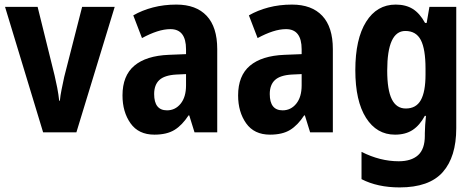

<svg xmlns="http://www.w3.org/2000/svg" viewBox="-20 -577 2069 837"><path d="M168 0 2 -547H144L218 -248Q224 -223 229.5 -194.5Q235 -166 238 -138H241Q243 -160 248.5 -187Q254 -214 260 -242L338 -547H480L313 0Z M749 -557Q835 -557 881 -508Q927 -459 927 -363V0H828L805 -74H802Q774 -31 740.5 -10.5Q707 10 653 10Q584 10 549 -39.5Q514 -89 514 -161Q514 -247 565.5 -290.5Q617 -334 716 -338L791 -341V-362Q791 -450 723 -450Q696 -450 665 -440Q634 -430 599 -411L561 -510Q599 -532 646.5 -544.5Q694 -557 749 -557ZM748 -252Q697 -249 674.5 -228Q652 -207 652 -167Q652 -96 708 -96Q744 -96 767.5 -125Q791 -154 791 -205V-254Z M1253 -557Q1339 -557 1385 -508Q1431 -459 1431 -363V0H1332L1309 -74H1306Q1278 -31 1244.5 -10.5Q1211 10 1157 10Q1088 10 1053 -39.5Q1018 -89 1018 -161Q1018 -247 1069.5 -290.5Q1121 -334 1220 -338L1295 -341V-362Q1295 -450 1227 -450Q1200 -450 1169 -440Q1138 -430 1103 -411L1065 -510Q1103 -532 1150.5 -544.5Q1198 -557 1253 -557ZM1252 -252Q1201 -249 1178.5 -228Q1156 -207 1156 -167Q1156 -96 1212 -96Q1248 -96 1271.5 -125Q1295 -154 1295 -205V-254Z M1705 -557Q1749 -557 1779.5 -538Q1810 -519 1833 -477H1840L1852 -547H1969V-18Q1969 107 1910 173.5Q1851 240 1722 240Q1626 240 1556 204V85Q1637 126 1718 126Q1773 126 1802.5 99.5Q1832 73 1832 15V4Q1832 -11 1833.5 -32.5Q1835 -54 1837 -72H1832Q1810 -31 1779 -10.5Q1748 10 1702 10Q1622 10 1575.5 -63.5Q1529 -137 1529 -271Q1529 -407 1576 -482Q1623 -557 1705 -557ZM1747 -442Q1668 -442 1668 -269Q1668 -185 1688 -144.5Q1708 -104 1749 -104Q1794 -104 1814.5 -140.5Q1835 -177 1835 -252V-278Q1835 -363 1814.5 -402.5Q1794 -442 1747 -442Z"/></svg>

Font: Noto Sans Lao Condensed
Style: Bold
Weight: 700
Width: 3
Designer: Monotype Design Team
Foundry: Monotype Imaging Inc.
Version: Version 2.003; ttfautohint (v1.8.4.7-5d5b)